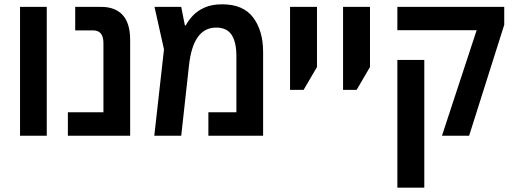

<svg xmlns="http://www.w3.org/2000/svg" viewBox="-20 -630 2384 891"><path d="M73 0V-598H197V0Z M295 0V-109H460V-430Q460 -489 412 -489H329V-598H450Q515 -598 549.5 -560Q584 -522 584 -444V0Z M1011 -610Q1109 -610 1155 -548.5Q1201 -487 1201 -389V0H947V-109H1077V-371Q1077 -434 1055 -468Q1033 -502 983 -502Q876 -502 857 -326L821 0H696L741 -401L697 -598H821L838 -512H842Q854 -535 875 -557.5Q896 -580 929.5 -595Q963 -610 1011 -610Z M1326 -213V-598H1451V-319L1389 -213Z M1572 -213V-598H1697V-319L1635 -213Z M2031 0 2192 -490H1824V-598H2320V-515L2157 0ZM1824 241V-352H1949V241Z"/></svg>

Font: Noto Sans Hebrew SemiCondensed SemiBold
Style: Regular
Weight: 600
Width: 4
Designer: Monotype Design Team
Foundry: Monotype Imaging Inc.
Version: Version 2.004; ttfautohint (v1.8.4.7-5d5b)